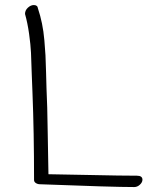

<svg xmlns="http://www.w3.org/2000/svg" viewBox="-20 -735 590 768"><path d="M80.1 -679.2Q80.1 -693.8 91.6 -704.3Q103 -714.8 115.2 -714.8Q130.4 -714.8 131.8 -701.2Q141.6 -671.9 147.9 -641.1Q154.3 -610.4 157.5 -573.5Q160.6 -536.6 161.9 -513.7Q163.1 -490.7 164.3 -444.8Q165.5 -398.9 166 -381.8Q169.4 -317.4 170.9 -201.2Q172.4 -85 173.8 -38.1Q224.6 -37.6 344.2 -34.9Q463.9 -32.2 527.8 -32.2Q549.8 -32.2 549.8 -16.1Q549.8 -5.9 539.6 3.7Q529.3 13.2 517.1 13.2Q429.7 13.2 140.1 2Q130.9 2 123.5 -2.7Q116.2 -7.3 116.2 -15.1Q116.2 -207.5 109.9 -363.8Q108.4 -389.6 106.9 -440.7Q105.5 -491.7 104 -523.7Q102.5 -555.7 96.4 -599.4Q90.3 -643.1 80.1 -679.2Z"/></svg>

Font: Zhizn
Style: Regular
Weight: 400
Designer: Peter Zharnov
Foundry: Peter Zharnov
Version: Version 1.000